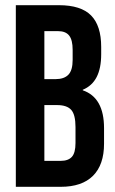

<svg xmlns="http://www.w3.org/2000/svg" viewBox="-20 -720 444 740"><path d="M41 -700H207Q292 -700 331 -660.5Q370 -621 370 -539V-511Q370 -457 352.5 -423Q335 -389 299 -374V-372Q381 -344 381 -226V-166Q381 -85 338.5 -42.5Q296 0 214 0H41ZM194 -415Q227 -415 243.5 -432Q260 -449 260 -489V-528Q260 -566 246.5 -583Q233 -600 204 -600H151V-415ZM214 -100Q243 -100 257 -115.5Q271 -131 271 -169V-230Q271 -278 254.5 -296.5Q238 -315 200 -315H151V-100Z"/></svg>

Font: kids-team
Style: team
Weight: 400
Designer: Ryoichi Tsunekawa, Thomas Gollenia, Laura Emeder
Foundry: Ryoichi Tsunekawa, Thomas Gollenia, Laura Emeder
Version: Version 2.000